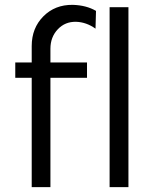

<svg xmlns="http://www.w3.org/2000/svg" viewBox="-20 -772 650 792"><path d="M43 -451.2V-514.2H110.8V-582Q110.8 -656.2 158.9 -704.6Q207 -752.9 279.8 -752Q335.9 -750.5 376 -727.1L374 -653.8Q336.4 -680.7 293.9 -682.1Q248.5 -683.1 218.3 -651.1Q188 -619.1 188 -570.8V-514.2H338.9V-451.2H188V0H110.8V-451.2ZM432.1 0V-742.2H509.8V0Z"/></svg>

Font: Montserrat Light
Style: Regular
Weight: 300
Designer: Julieta Ulanovsky
Foundry: Julieta Ulanovsky
Version: Version 1.000;PS 002.000;hotconv 1.0.70;makeotf.lib2.5.58329